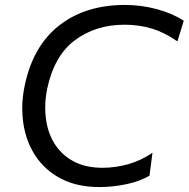

<svg xmlns="http://www.w3.org/2000/svg" viewBox="-20 -746 764 777"><path d="M382.5 11Q292 11 227.2 -22.8Q162.5 -56.5 124 -114.5Q85.5 -172.5 74.5 -246.5Q70 -276 70 -307Q70 -352.5 80 -400Q113.5 -560 219.5 -643Q325.5 -726 486 -726Q552 -726 615.5 -708.8Q679 -691.5 723.5 -662L698 -578.5Q646.5 -614.5 594.8 -630.2Q543 -646 484 -646Q367.5 -646 283.5 -583.5Q199.5 -521 171 -387Q163 -348 163 -310.5Q163 -289.5 165.5 -269Q172 -212 199.5 -166.5Q227 -121 275.8 -94Q324.5 -67 395.5 -67Q445.5 -67 497.5 -81.2Q549.5 -95.5 597 -127.5L585 -35Q544.5 -11.5 489.8 -0.2Q435 11 382.5 11Z"/></svg>

Font: Heraclito
Style: Italic
Weight: 400
Italic angle: -12°
Designer: Kostas Bartsokas (font) & Cristiano Sobral (main changes)
Foundry: Kostas Bartsokas (font) & Cristiano Sobral (main changes)
Version: Version 1.00;July 8, 2020;FontCreator 13.0.0.2655 64-bit